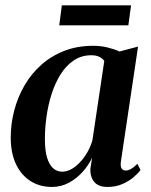

<svg xmlns="http://www.w3.org/2000/svg" viewBox="-20 -712 583 742"><path d="M447.5 -89.5Q444.5 -68.5 450 -60.8Q455.5 -53 465.5 -53Q475 -53 486.2 -59.2Q497.5 -65.5 511 -79L523 -55Q514.5 -43 496.5 -27.5Q478.5 -12 453 -0.8Q427.5 10.5 395.5 10.5Q360 10.5 343.8 -9.5Q327.5 -29.5 329.5 -61.5L336 -102.5Q323 -74.5 300.2 -48.8Q277.5 -23 247 -6.2Q216.5 10.5 180.5 10.5Q133.5 10.5 97.5 -12.5Q61.5 -35.5 41.5 -78.2Q21.5 -121 21.5 -180.5Q21.5 -233.5 35 -285Q48.5 -336.5 74.5 -381.5Q100.5 -426.5 139 -461Q177.5 -495.5 228 -515.2Q278.5 -535 340 -535Q368.5 -535 394.8 -528.8Q421 -522.5 442 -513L513.5 -532ZM383 -476.5Q376.5 -486 364 -492.2Q351.5 -498.5 333 -498.5Q294.5 -498.5 265 -478.5Q235.5 -458.5 214.2 -424.8Q193 -391 179.5 -348.8Q166 -306.5 159.8 -261.5Q153.5 -216.5 153.5 -174.5Q153.5 -129.5 162.2 -101.8Q171 -74 186 -61.2Q201 -48.5 220.5 -48.5Q238 -48.5 255.2 -58Q272.5 -67.5 288.2 -84Q304 -100.5 316.8 -122.2Q329.5 -144 337 -169ZM219 -691.5H486.5L476 -614H209Z"/></svg>

Font: Merriweather 96pt SemiBold
Style: Italic
Weight: 600
Italic angle: -7.8°
Version: Version 2.101